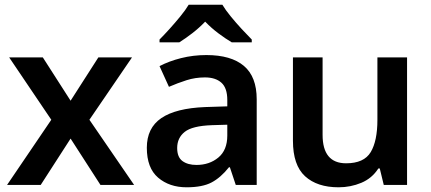

<svg xmlns="http://www.w3.org/2000/svg" viewBox="-20 -786 1830 816"><path d="M198 -277 19 -542H162L280 -358L398 -542H541L360 -277L550 0H407L280 -197L153 0H10Z M857 -552Q962 -552 1016.5 -506Q1071 -460 1071 -364V0H982L957 -75H953Q918 -31 879 -10.5Q840 10 773 10Q700 10 652 -31Q604 -72 604 -158Q604 -242 665.5 -284Q727 -326 852 -331L946 -334V-361Q946 -412 921 -434.5Q896 -457 851 -457Q810 -457 772.5 -445Q735 -433 698 -417L658 -505Q698 -526 749.5 -539Q801 -552 857 -552ZM880 -254Q797 -251 765 -225.5Q733 -200 733 -157Q733 -118 755.5 -101.5Q778 -85 815 -85Q870 -85 908 -116.5Q946 -148 946 -210V-256ZM925 -766Q938 -744 960.5 -716.5Q983 -689 1007 -663Q1031 -637 1050 -618V-606H965Q938 -622 908 -644.5Q878 -667 852 -694Q826 -667 797.5 -645Q769 -623 742 -606H658V-618Q677 -637 700.5 -663Q724 -689 746.5 -716.5Q769 -744 782 -766Z M1710 -542V0H1611L1594 -70H1588Q1561 -28 1515.5 -9Q1470 10 1419 10Q1328 10 1276.5 -37Q1225 -84 1225 -188V-542H1351V-213Q1351 -92 1451 -92Q1527 -92 1555.5 -139.5Q1584 -187 1584 -277V-542Z"/></svg>

Font: Noto Sans Sinhala UI SemiBold
Style: Regular
Weight: 600
Designer: Jelle Bosma - Monotype Design Team
Foundry: Monotype Imaging Inc.
Version: Version 2.006; ttfautohint (v1.8.4.7-5d5b)